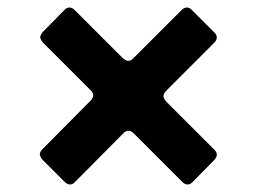

<svg xmlns="http://www.w3.org/2000/svg" viewBox="-20 -593 680 511"><path d="M93 -168Q86 -177 86 -182Q86 -189 93 -196L221 -325Q228 -332 228 -339Q228 -347 221 -353L94 -480Q87 -489 87 -494Q87 -499 94 -508L151 -566Q157 -573 165 -573Q172 -573 179 -566L307 -438Q316 -431 321 -431Q328 -431 335 -438L463 -566Q470 -573 477 -573Q485 -573 491 -566L550 -507Q557 -501 557 -493Q557 -486 550 -479L422 -351Q415 -344 415 -337Q415 -332 422 -323L550 -195Q557 -189 557 -181Q557 -174 550 -167L493 -109Q487 -102 479 -102Q472 -102 465 -109L336 -238Q329 -245 322 -245Q314 -245 308 -238L180 -109Q174 -102 166 -102Q159 -102 152 -109Z"/></svg>

Font: Open Sauce Two Black
Style: Regular
Weight: 900
Designer: Alfredo Marco Pradil
Foundry: Creative Sauce Fz LLC
Version: Version 1.477